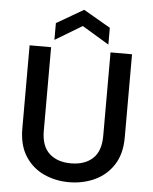

<svg xmlns="http://www.w3.org/2000/svg" viewBox="-60 -957 810 1014"><g transform="rotate(5 345.0 -450.0)"><path d="M74 -695H188V-252Q188 -171 230.5 -132Q273 -93 345 -93Q418 -93 460.5 -132Q503 -171 503 -252V-695H617V-254Q617 -166 579 -108Q541 -50 479 -21.5Q417 7 344 7Q271 7 209.5 -21.5Q148 -50 111 -108Q74 -166 74 -254ZM488 -735 345 -821 202 -735V-824L345 -907L488 -824Z"/></g></svg>

Font: Parkinsans Light Medium
Style: Regular
Weight: 500
Version: Version 1.000